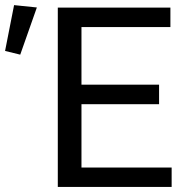

<svg xmlns="http://www.w3.org/2000/svg" viewBox="-25 -741 733 761"><path d="M204.1 0H655.3V-77.1H297.9V-328.1H605.5V-405.3H297.9V-633.8H650.4V-710.9H204.1ZM55.2 -524.4 121.1 -711.4 30.8 -720.7 -4.9 -539.1Z"/></svg>

Font: Roboto Flex
Style: Regular
Weight: 400
Designer: Berlow after Robertson
Foundry: Google
Version: Version 3.200;gftools[0.9.32]